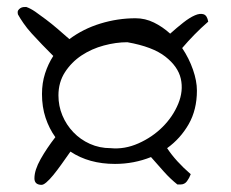

<svg xmlns="http://www.w3.org/2000/svg" viewBox="-20 -551 658 547"><path d="M485.4 -25.4Q465.8 -41 447.8 -61Q429.7 -81.1 410.2 -103.5Q361.3 -84 307.6 -84Q233.4 -84 180.7 -119.1Q167 -99.6 154.8 -82.5Q142.6 -65.4 131.8 -52.2Q121.1 -39.1 111.8 -31.2Q102.5 -23.4 96.7 -24.4Q78.1 -25.4 78.1 -43Q78.1 -66.4 95.7 -97.7Q113.3 -128.9 137.7 -160.2Q120.1 -184.6 109.9 -215.3Q99.6 -246.1 99.6 -283.2Q99.6 -314.5 108.4 -341.8Q117.2 -369.1 131.8 -391.6Q116.2 -407.2 100.1 -423.8Q84 -440.4 70.3 -455.6Q56.6 -470.7 46.9 -484.9Q37.1 -499 31.2 -509.8Q29.3 -517.6 31.7 -521.5Q34.2 -525.4 38.1 -527.8Q42 -530.3 46.4 -530.8Q50.8 -531.2 54.7 -531.2Q66.4 -527.3 80.6 -517.6Q94.7 -507.8 110.8 -495.6Q127 -483.4 143.6 -469.2Q160.2 -455.1 177.7 -439.5Q216.8 -468.8 266.1 -483.9Q315.4 -499 366.2 -499Q393.6 -499 418.5 -486.8Q443.4 -474.6 464.8 -455.1Q484.4 -472.7 502.4 -486.8Q520.5 -501 535.2 -507.3Q549.8 -513.7 560.1 -510.3Q570.3 -506.8 573.2 -489.3Q551.8 -470.7 533.7 -452.1Q515.6 -433.6 499 -414.1Q518.6 -384.8 529.8 -352.5Q541 -320.3 541 -293Q541 -238.3 517.6 -197.3Q494.1 -156.2 456.1 -128.9Q480.5 -91.8 523.4 -54.7Q519.5 -43.9 512.7 -34.7Q505.9 -25.4 494.1 -25.4Q492.2 -25.4 489.3 -25.4Q486.3 -25.4 485.4 -25.4ZM146.5 -279.3Q146.5 -249 157.7 -222.2Q168.9 -195.3 189 -174.3Q209 -153.3 236.3 -141.1Q263.7 -128.9 294.9 -128.9Q335 -125 374.5 -142.6Q414.1 -160.2 443.4 -189.5Q472.7 -218.8 487.8 -255.4Q502.9 -292 495.1 -326.7Q487.3 -361.3 451.2 -389.6Q415 -418 342.8 -430.7Q310.5 -430.7 275.9 -421.4Q241.2 -412.1 212.4 -393.1Q183.6 -374 165 -345.2Q146.5 -316.4 146.5 -279.3Z"/></svg>

Font: Indie Flower
Style: Regular
Weight: 400
Designer: Kimberly Geswein
Foundry: Kimberly Geswein
Version: Version 1.001 2010